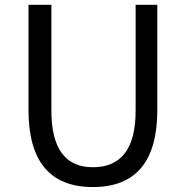

<svg xmlns="http://www.w3.org/2000/svg" viewBox="-20 -753 761 786"><path d="M96.7 -302.7V-733.4H190.4V-299.8Q190.4 -68.4 360.4 -68.4Q535.2 -68.4 535.2 -299.8V-733.4H624V-302.7Q624 12.7 360.4 12.7Q96.7 12.7 96.7 -302.7Z"/></svg>

Font: GenYoGothic TW TTF Regular
Style: Regular
Weight: 400
Version: Version 1.300